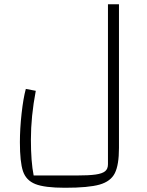

<svg xmlns="http://www.w3.org/2000/svg" viewBox="-20 -647 696 907"><path d="M340 182Q400 182 431.5 177.5Q463 173 476.5 162Q490 151 490 129V-627H542V52Q542 132 522.5 171Q503 210 450.5 225Q398 240 287 240Q191 240 147 222.5Q103 205 88.5 161.5Q74 118 74 25Q74 -39 82 -111Q90 -183 102 -227L149 -218Q126 -97 126 12Q126 117 139 182Z"/></svg>

Font: Changa ExtraLight
Style: Regular
Weight: 275
Designer: Eduardo Rodriguez Tunni
Foundry: Eduardo Rodriguez Tunni
Version: Version 2.002; ttfautohint (v1.5) -l 8 -r 50 -G 200 -x 14 -H